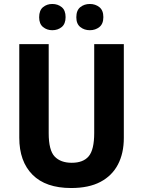

<svg xmlns="http://www.w3.org/2000/svg" viewBox="-20 -936 719 966"><path d="M603 -242Q603 -165 573.5 -108.5Q544 -52 485.5 -21Q427 10 338 10Q210 10 143.5 -57Q77 -124 77 -243V-714H225V-266Q225 -180 255 -148.5Q285 -117 341 -117Q399 -117 426.5 -150Q454 -183 454 -267V-714H603ZM177 -849Q177 -884 196.5 -900Q216 -916 243 -916Q271 -916 290.5 -900Q310 -884 310 -850Q310 -816 290.5 -800Q271 -784 243 -784Q216 -784 196.5 -800Q177 -816 177 -849ZM364 -849Q364 -884 384 -900Q404 -916 432 -916Q460 -916 480 -900Q500 -884 500 -850Q500 -816 480 -800Q460 -784 432 -784Q404 -784 384 -800Q364 -816 364 -849Z"/></svg>

Font: Noto Sans Bengali SemiCondensed
Style: Bold
Weight: 700
Width: 4
Designer: Jelle Bosma - Monotype Design Team
Foundry: Monotype Imaging Inc.
Version: Version 2.003